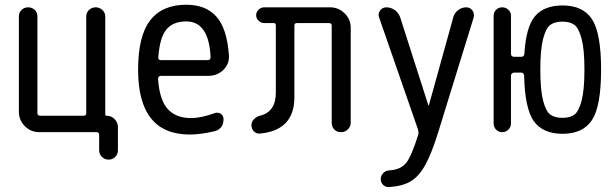

<svg xmlns="http://www.w3.org/2000/svg" viewBox="-20 -550 2540 799"><path d="M143.6 0Q108.4 0 83.5 -24.9Q58.6 -49.8 58.6 -85V-482.4Q58.6 -498 69.8 -508.8Q81.1 -519.5 97.2 -519.5Q113.3 -519.5 124.5 -508.8Q135.7 -498 135.7 -482.4V-79.1Q135.7 -68.4 147.5 -68.4H328.1Q338.9 -68.4 338.9 -79.1V-481.4Q338.9 -498 350.6 -508.8Q362.3 -519.5 377.9 -519.5Q394.5 -519.5 406.2 -508.3Q418 -497.1 418 -481.4V-74.2Q418 -68.4 423.8 -68.4Q443.4 -68.4 457 -54.2Q470.7 -40 470.7 -21.5V75.2Q470.7 91.8 459.5 103Q448.2 114.3 432.1 114.3Q416 114.3 404.3 103Q392.6 91.8 392.6 75.2V10.7Q392.6 0 381.8 0Z M754.9 -460.9Q700.2 -460.9 672.4 -427.2Q644.5 -393.6 638.7 -310.5Q638.7 -299.8 649.4 -299.8H844.7Q855.5 -299.8 856.4 -311.5Q849.6 -460.9 754.9 -460.9ZM769.5 9.8Q554.7 9.8 554.7 -259.8Q554.7 -400.4 605 -465.3Q655.3 -530.3 754.9 -530.3Q836.9 -530.3 880.9 -480.5Q924.8 -430.7 932.6 -320.3Q935.5 -285.2 910.2 -259.8Q884.8 -234.4 847.7 -234.4H649.4Q638.7 -234.4 637.7 -221.7Q643.6 -134.8 677.7 -96.7Q711.9 -58.6 775.4 -58.6Q816.4 -58.6 873 -79.1Q886.7 -84 898.4 -76.7Q910.2 -69.3 910.2 -54.7Q910.2 -13.7 873 -3.9Q814.5 9.8 769.5 9.8Z M1060.5 5.9Q1046.9 6.8 1036.6 -3.4Q1026.4 -13.7 1026.4 -29.3Q1026.4 -43 1036.6 -53.7Q1046.9 -64.5 1061.5 -68.4Q1127.9 -84 1127.9 -165V-444.3Q1127.9 -454.1 1118.2 -454.1H1079.1Q1066.4 -454.1 1056.2 -463.9Q1045.9 -473.6 1045.9 -486.8Q1045.9 -500 1056.2 -509.8Q1066.4 -519.5 1079.1 -519.5H1353.5Q1388.7 -519.5 1414.1 -494.6Q1439.5 -469.7 1439.5 -434.6V-39.1Q1439.5 -23.4 1427.7 -11.7Q1416 0 1398.9 0Q1381.8 0 1371.1 -11.2Q1360.4 -22.5 1360.4 -39.1V-443.4Q1360.4 -454.1 1347.7 -454.1H1215.8Q1205.1 -454.1 1205.1 -443.4V-143.6Q1204.1 -6.8 1060.5 5.9Z M1719.7 -10.7 1557.6 -477.5Q1551.8 -492.2 1561.5 -505.9Q1571.3 -519.5 1587.9 -519.5Q1606.4 -519.5 1622.6 -508.3Q1638.7 -497.1 1645.5 -477.5L1762.7 -111.3Q1762.7 -110.4 1763.7 -110.4Q1764.6 -110.4 1764.6 -111.3L1866.2 -477.5Q1871.1 -496.1 1886.2 -507.8Q1901.4 -519.5 1920.9 -519.5Q1936.5 -519.5 1945.8 -506.8Q1955.1 -494.1 1951.2 -477.5L1803.7 0Q1775.4 90.8 1749 137.7Q1722.7 184.6 1689 204.6Q1655.3 224.6 1599.6 228.5Q1585 229.5 1574.7 219.7Q1564.5 210 1564.5 195.3Q1564.5 181.6 1574.2 170.9Q1584 160.2 1598.6 159.2Q1647.5 156.2 1669.9 128.4Q1692.4 100.6 1720.7 9.8Q1722.7 1 1719.7 -10.7Z M2370.6 -446.3Q2352.5 -460 2320.8 -460Q2289.1 -460 2270.5 -446.8Q2252 -433.6 2240.2 -388.7Q2228.5 -343.8 2228.5 -259.8Q2228.5 -175.8 2240.2 -130.9Q2252 -85.9 2270.5 -72.8Q2289.1 -59.6 2320.8 -59.6Q2352.5 -59.6 2370.6 -73.2Q2388.7 -86.9 2400.4 -131.3Q2412.1 -175.8 2412.1 -259.8Q2412.1 -343.8 2400.4 -388.2Q2388.7 -432.6 2370.6 -446.3ZM2034.2 -36.1V-484.4Q2034.2 -499 2044.4 -509.3Q2054.7 -519.5 2069.8 -519.5Q2085 -519.5 2095.7 -509.3Q2106.4 -499 2106.4 -484.4V-325.2Q2106.4 -320.3 2110.4 -316.9Q2114.3 -313.5 2118.2 -313.5H2150.4Q2154.3 -313.5 2158.2 -316.9Q2162.1 -320.3 2162.1 -325.2Q2168.9 -439.5 2207 -483.4Q2245.1 -527.3 2321.3 -527.3Q2406.2 -527.3 2443.8 -469.7Q2481.4 -412.1 2481.4 -260.3Q2481.4 -108.4 2443.8 -50.8Q2406.2 6.8 2321.3 6.8Q2239.3 6.8 2201.7 -45.4Q2164.1 -97.7 2161.1 -236.3Q2161.1 -240.2 2157.7 -244.1Q2154.3 -248 2149.4 -248H2118.2Q2114.3 -248 2110.4 -244.1Q2106.4 -240.2 2106.4 -236.3V-36.1Q2106.4 -21.5 2095.7 -10.7Q2085 0 2069.8 0Q2054.7 0 2044.4 -10.7Q2034.2 -21.5 2034.2 -36.1Z"/></svg>

Font: Rounded-X Mgen+ 1m regular
Style: Regular
Weight: 400
Designer: [Source Han Sans]
Ryoko NISHIZUKA  (kana & ideographs); Paul D. Hunt (Latin, Greek & Cyrillic); Wenlong ZHANG  (bopomofo
Version: Version 1.059.20150602